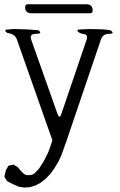

<svg xmlns="http://www.w3.org/2000/svg" viewBox="-37 -889 557 894"><path d="M-9.8 -95.7 2 -117.2 25.4 -123 45.9 -110.4 59.6 -93.8 72.3 -81.1 83 -74.2 97.7 -73.2 112.3 -75.2 124 -82 144.5 -103.5 167 -138.7 187.5 -179.7 192.4 -192.4 207 -235.4 42 -704.1Q33.2 -731.4 -2.9 -735.4Q-25.4 -752 2.9 -752L25.4 -753.9L92.8 -752L141.6 -748Q164.1 -731.4 128.9 -731.4Q99.6 -731.4 108.4 -704.1L230.5 -359.4Q240.2 -332 249 -359.4L366.2 -704.1Q375 -731.4 345.7 -731.4L333 -736.3Q310.5 -752 338.9 -752L382.8 -753.9L448.2 -752L477.5 -748Q500 -731.4 470.7 -731.4Q441.4 -731.4 432.6 -704.1L271.5 -229.5L248 -164.1L234.4 -135.7L215.8 -104.5L196.3 -78.1L174.8 -55.7L152.3 -38.1L127.9 -25.4L102.5 -17.6L77.1 -15.6L50.8 -19.5L21.5 -32.2L-3.9 -45.9L-16.6 -65.4ZM365.2 -869.1Q394.5 -869.1 394.5 -839.8Q394.5 -827.1 381.8 -827.1H109.4Q80.1 -827.1 80.1 -856.4Q80.1 -869.1 92.8 -869.1Z"/></svg>

Font: B2 Hana
Style: Regular
Weight: 500
Version: 2020-08-05; (max)